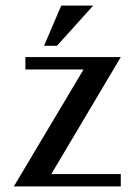

<svg xmlns="http://www.w3.org/2000/svg" viewBox="-20 -663 488 683"><path d="M162.6 -43.9H409.7V0H29.3L277.3 -416H70.3V-460H409.7ZM197.8 -643.1H311.5L182.6 -500H136.7Z"/></svg>

Font: Federov2
Style: Regular
Weight: 400
Designer: Olexa M. Volochay | Cyreal.org
Foundry: Olexa M. Volochay | Cyreal.org
Version: Version 1.000